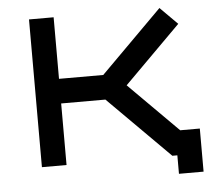

<svg xmlns="http://www.w3.org/2000/svg" viewBox="-57 -814 1113 971"><g transform="rotate(-5 500.0 -328.0)"><path d="M812.5 0H787.1L474.6 -312.5H250V0H125V-750H250V-437.5H474.6L787.1 -750L875 -662.1L587.9 -375L837.9 -125H937.5V93.8H812.5Z"/></g></svg>

Font: Xanmono
Style: Regular
Weight: 400
Designer: GGBotNet
Foundry: GGBotNet
Version: 1.00